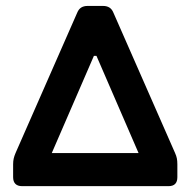

<svg xmlns="http://www.w3.org/2000/svg" viewBox="-20 -637 655 657"><path d="M24.9 -30.8V-74.7Q24.9 -85.9 26.9 -94.5Q28.8 -103 33.2 -113.3L244.1 -593.3Q249 -605.5 257.8 -611.1Q266.6 -616.7 279.8 -616.7H332.5Q345.7 -616.7 354.5 -611.1Q363.3 -605.5 368.2 -593.3L579.1 -113.3Q583.5 -103.5 585.2 -95Q586.9 -86.4 586.9 -74.7V-30.8Q586.9 0 556.6 0H55.7Q40.5 0 32.7 -7.8Q24.9 -15.6 24.9 -30.8ZM454.1 -113.3 310.1 -445.8H301.3L157.2 -113.3Z"/></svg>

Font: Jaldi
Style: Bold
Weight: 400
Designer: Pablo Cosgaya and Nicolas Silva
Foundry: Omnibus-Type
Version: Version 1.007